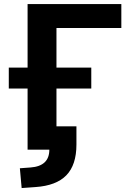

<svg xmlns="http://www.w3.org/2000/svg" viewBox="-20 -739 637 948"><path d="M86.9 189.5 78.1 91.8 130.9 87.9Q223.6 81.1 223.6 0H116.2V-301.8H23.4V-405.3H116.2V-718.8H579.1V-600.6H258.8V-405.3H430.7V-301.8H258.8V-115.2H357.4V-25.4Q357.4 75.2 307.6 126.5Q257.8 177.7 155.3 184.6Z"/></svg>

Font: Min Sans Bold
Style: Regular
Weight: 700
Designer: Jinseong-Kim, NotoSansCJK, Nunito
Foundry: Jinseong-Kim
Version: Version 1.400;Glyphs 3.1.2 (3151)